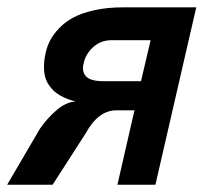

<svg xmlns="http://www.w3.org/2000/svg" viewBox="-47 -508 579 528"><path d="M-27.3 0 63 -154.3Q82.5 -182.6 108.6 -205.1Q134.8 -227.5 161.1 -229Q149.4 -231.9 139.9 -235.4Q130.4 -238.8 119.9 -244.6Q109.4 -250.5 101.6 -257.6Q93.8 -264.6 86.9 -274.9Q80.1 -285.2 76.9 -297.6Q73.7 -310.1 74 -326.7Q74.2 -343.3 78.6 -362.8Q82.5 -380.9 91.1 -397.2Q99.6 -413.6 116 -430.7Q132.3 -447.8 155 -460Q177.7 -472.2 212.9 -480Q248 -487.8 291 -487.8H492.7L380.4 0H275.9L322.8 -204.6H272.9Q223.1 -204.6 188.5 -141.1L97.7 0ZM237.8 -284.7H340.8L367.2 -397.5H259.8Q230.5 -397.5 209.5 -378.7Q188.5 -359.9 183.1 -334Q177.2 -311.5 189.5 -298.1Q201.7 -284.7 237.8 -284.7Z"/></svg>

Font: HK Grotesk SemiBold Italic
Style: Regular
Weight: 600
Italic angle: -13°
Designer: Alfredo Marco Pradil and Stefan Peev
Foundry: Hanken Design Co.
Version: Version 1.000;PS 001.000;hotconv 1.0.88;makeotf.lib2.5.64775